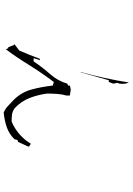

<svg xmlns="http://www.w3.org/2000/svg" viewBox="141 -880 718 1040"><g transform="rotate(90 500.0 -360.0)"><path d="M636.7 -64Q618.7 -64 601.6 -65.9Q583 -68.4 566.4 -80.1Q528.8 -115.7 511.2 -160.4Q493.7 -205.1 486.8 -255.4V-255.9Q486.8 -284.7 488.8 -311.3Q490.7 -337.9 497.6 -361.3V-379.4L464.4 -384.3L443.8 -379.9V-370.1L433.1 -365.7Q418.5 -314.5 381.6 -272.7Q344.7 -231 312.5 -183.1H304.7H294.9L305.7 -217.3H298.8Q278.8 -164.1 253.9 -105.5L219.2 -79.1L223.6 -76.2L236.3 -45.4H241.7V-41.5H243.7L246.6 -32.2Q288.1 -87.4 329.6 -154.5Q371.1 -221.7 423.8 -292.5L443.4 -287.1Q450.7 -223.1 465.3 -170.2Q480 -117.2 520 -76.2Q536.1 -60.1 554.7 -43.5Q571.3 -28.3 589.8 -21Q631.8 -24.9 668.5 -37.6Q705.1 -49.8 733.9 -79.1L738.3 -95.7L748.5 -98.6L773.9 -153.8V-158.2L758.8 -168L740.2 -141.1Q712.4 -106.4 675.3 -83Q657.7 -71.8 638.2 -64ZM419.9 -590.3H423.8L433.1 -614.7L428.7 -636.7L433.1 -647.5Q434.1 -655.8 434.1 -660.9Q434.1 -666 433.8 -672.4Q433.6 -678.7 432.1 -684.6Q429.7 -693.4 426.8 -699.2Q406.2 -567.4 370.1 -438H371.6L414.6 -590.3Z"/></g></svg>

Font: Bakudai
Style: ExtraLight
Weight: 200
Version: Version 1.48